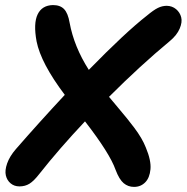

<svg xmlns="http://www.w3.org/2000/svg" viewBox="-20 -731 740 761"><path d="M57.1 7.8Q36.6 7.8 22.2 -4.2Q7.8 -16.1 3.2 -35.6Q-1.5 -55.2 8.3 -83.3Q18.1 -111.3 43 -140.1Q136.2 -247.1 236.8 -355Q142.1 -480.5 125 -566.9Q111.8 -638.2 129.2 -674.1Q146.5 -710 189.9 -710.9Q218.8 -710.9 234.1 -694.8Q249.5 -678.7 255.9 -641.1Q273.4 -545.9 332 -454.1Q478 -603.5 562 -668.9Q588.9 -691.4 606 -699.7Q623 -708 641.1 -708Q662.6 -707.5 678 -694.6Q693.4 -681.6 698.2 -662.4Q703.1 -643.1 692.1 -617.4Q681.2 -591.8 653.8 -568.8Q536.1 -471.2 412.1 -347.2Q423.8 -333 447 -305.4Q470.2 -277.8 482.9 -262.2Q495.6 -246.6 512 -224.9Q528.3 -203.1 539.6 -183.8Q550.8 -164.6 558.1 -146Q579.6 -94.7 576.4 -60.3Q573.2 -25.9 555.4 -8.1Q537.6 9.8 511.2 9.8Q487.8 9.8 470.2 -4.9Q452.6 -19.5 438 -58.1Q415.5 -122.6 316.9 -250Q214.8 -141.6 136.2 -42Q114.3 -13.7 96.9 -2.9Q79.6 7.8 57.1 7.8Z"/></svg>

Font: Shantell Sans Normal
Style: Italic
Weight: 600
Italic angle: -11.31°
Designer: Stephen Nixon, Anya Danilova, Shantell Martin
Foundry: Arrow Type
Version: Version 1.006;[559af2be0]